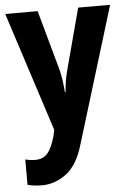

<svg xmlns="http://www.w3.org/2000/svg" viewBox="-55 -587 590 868"><g transform="rotate(-5 240.0 -153.0)"><path d="M2 -546H149L225 -272Q231 -247 234.5 -221.5Q238 -196 240 -170H243Q245 -196 248.5 -219Q252 -242 260 -272L333 -546H478L289 72Q262 164 210.5 202Q159 240 102 240Q82 240 66 238Q50 236 35 232V117Q58 123 81 123Q115 123 135.5 100Q156 77 171 23L177 -5Z"/></g></svg>

Font: Noto Sans Tamil Condensed
Style: Bold
Weight: 700
Width: 3
Designer: Jelle Bosma - Monotype Design Team
Foundry: Monotype Imaging Inc.
Version: Version 2.004; ttfautohint (v1.8.4.7-5d5b)